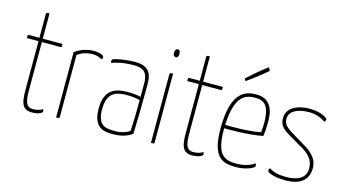

<svg xmlns="http://www.w3.org/2000/svg" viewBox="-80 -1012 2383 1322"><g transform="rotate(15 1111.5 -351.0)"><path d="M119 -476V-153C119 -61 119 10 199 10C240 10 275 -2 275 -17C275 -22 274 -27 272 -32C249 -21 234 -14 201 -14C145 -14 143 -71 143 -150V-476H278C284 -476 284 -479 284 -500H143V-680C121 -680 119 -680 119 -665V-500H44C37 -500 36 -497 36 -476Z M372 0C393 0 396 0 396 -10V-451C427 -475 463 -486 505 -486C535 -486 557 -476 572 -467C575 -469 578 -477 578 -483C578 -497 549 -510 503 -510C466 -510 419 -499 372 -466Z M921 -389C921 -479 877 -510 803 -510C734 -510 666 -498 643 -486C639 -484 638 -480 638 -473C638 -468 639 -465 642 -460C665 -472 722 -486 798 -486C854 -486 897 -471 897 -385V-287C873 -294 840 -297 806 -297C723 -297 639 -278 639 -135C639 0 713 12 784 10C859 10 899 -18 915 -28C918 -108 921 -209 921 -323ZM897 -264C897 -187 895 -96 891 -43C877 -31 836 -14 791 -14C726 -14 663 -16 663 -136C663 -265 736 -275 811 -275C836 -275 872 -271 897 -264Z M1041 -638C1041 -623 1047 -615 1059 -614C1074 -614 1079 -624 1079 -644C1079 -661 1073 -670 1061 -670C1048 -670 1041 -660 1041 -638ZM1072 -500C1053 -500 1048 -500 1048 -485V0C1072 0 1072 0 1072 -10Z M1262 -476V-153C1262 -61 1262 10 1342 10C1383 10 1418 -2 1418 -17C1418 -22 1417 -27 1415 -32C1392 -21 1377 -14 1344 -14C1288 -14 1286 -71 1286 -150V-476H1421C1427 -476 1427 -479 1427 -500H1286V-680C1264 -680 1262 -680 1262 -665V-500H1187C1180 -500 1179 -497 1179 -476Z M1709 -689C1709 -689 1704 -712 1696 -712C1696 -712 1623 -657 1557 -595L1567 -579C1643 -632 1709 -689 1709 -689ZM1653 -14C1573 -14 1509 -31 1509 -217V-228C1537 -227 1675 -225 1783 -246C1788 -276 1790 -315 1790 -354C1790 -445 1756 -510 1665 -510C1588 -510 1485 -486 1485 -221C1485 -15 1557 10 1654 10C1724 10 1786 -17 1786 -32C1786 -36 1785 -43 1781 -51C1751 -27 1702 -14 1653 -14ZM1666 -486C1744 -486 1764 -430 1766 -342C1766 -318 1765 -297 1762 -267C1677 -249 1539 -251 1510 -252C1518 -477 1605 -486 1666 -486Z M2072 -230C2122 -196 2146 -162 2146 -111C2146 -43 2090 -14 2008 -14C1950 -14 1917 -23 1886 -43C1879 -38 1878 -32 1878 -25C1878 -11 1925 10 2009 10C2111 10 2170 -33 2170 -120C2170 -171 2143 -209 2093 -244L1966 -321C1917 -351 1906 -373 1906 -403C1906 -457 1967 -486 2043 -486C2093 -486 2127 -474 2164 -449C2170 -456 2173 -462 2173 -467C2173 -478 2128 -510 2043 -510C1954 -510 1882 -472 1882 -402C1882 -362 1892 -335 1957 -297Z"/></g></svg>

Font: Yanone Kaffeesatz Extra Light
Style: Regular
Weight: 200
Designer: Yanone (Cyrillic: Daniel Pouzeot & Huerta Tipografica)
Foundry: Yanone
Version: Version 1.100;PS 001.100;hotconv 1.0.70;makeotf.lib2.5.58329